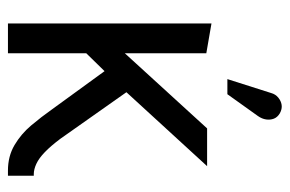

<svg xmlns="http://www.w3.org/2000/svg" viewBox="-143 -586 729 483"><g transform="rotate(90 221.5 -344.5)"><path d="M272 -629Q279 -639 280.5 -649.5Q282 -660 278.5 -669Q275 -678 265 -684Q254 -690 244 -688.5Q234 -687 225.5 -680Q217 -673 214 -662L179 -552H217ZM329 -132 212 -298 398 -501H303L114 -294V-499L39 -512V0H114V-197L159 -243L255 -111Q274 -84 295.5 -58.5Q317 -33 345 -16.5Q373 0 409 0H422V-65H418Q406 -65 392 -71.5Q378 -78 362.5 -93Q347 -108 329 -132Z"/></g></svg>

Font: Advent Pro Medium
Style: Regular
Weight: 500
Designer: VivaRado, Andreas Kalpakidis
Foundry: VivaRado, Andreas Kalpakidis
Version: Version 3.000